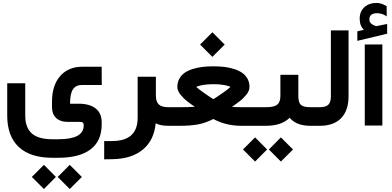

<svg xmlns="http://www.w3.org/2000/svg" viewBox="-20 -859 2674 1311"><path d="M374 349.1 456.1 266.6 538.6 349.1Q535.6 352.1 532.7 355.5Q526.4 361.8 498.5 389.4Q470.7 417 456.1 431.6ZM197.3 349.1 279.8 266.6 361.8 349.1 279.8 431.6ZM335 -162.1Q335 -276.4 390.9 -339.8Q446.8 -403.3 542 -403.3H654.8H674.3V-383.8L674.8 -298.3V-278.8H655.3H539.6Q500 -278.8 480 -251.7Q460 -224.6 458.5 -162.1V-150.9H517.1Q591.3 -150.9 632.8 -118.7Q674.3 -86.4 674.3 -23.9V-9.8Q674.3 103.5 598.4 160.9Q522.5 218.3 378.4 218.3H337.4Q187 218.3 108.2 144.8Q29.3 71.3 29.3 -70.8V-271V-290.5H48.8H132.8H152.3V-271V-70.8Q152.3 12.2 197 52Q241.7 91.8 337.4 91.8H378.4Q551.3 91.8 551.3 -1V-6.8Q551.3 -17.6 545.2 -22.2Q539.1 -26.9 517.1 -26.9H439.9Q391.6 -26.9 363.3 -53.2Q335 -79.6 335 -127Z M1137.7 0H1129.9Q1076.2 0 1043 -17.1Q1032.2 98.6 955.3 162.4Q878.4 226.1 746.6 228L711.4 228.5L691.4 229V209V123.5V104H710.9H745.1Q919.9 104 919.9 -54.7V-315.4V-335H939.5H1024.9H1044.4V-315.4V-206.5Q1044.4 -164.6 1064.2 -145.8Q1084 -127 1129.9 -127H1137.7Q1143.1 -127 1146.5 -106.4Q1149.9 -85.9 1149.9 -66.9V-61.5Q1149.9 -41.5 1146.7 -20.8Q1143.6 0 1137.7 0Z M1346.2 -554.7 1430.2 -638.7 1514.2 -554.7 1430.2 -470.7ZM1681.2 0H1627.9Q1523.9 0 1436.5 -46.4Q1382.8 -18.6 1330.8 -9.3Q1278.8 0 1206.5 0H1132.8Q1127 0 1123.8 -20.8Q1120.6 -41.5 1120.6 -61.5V-66.9Q1120.6 -85.9 1124 -106.4Q1127.4 -127 1132.8 -127H1206.1Q1272.5 -127 1310.1 -129.9Q1294.4 -140.6 1285.2 -147.2Q1275.9 -153.8 1259.5 -166.5Q1243.2 -179.2 1233.2 -189.5Q1223.1 -199.7 1212.4 -212.9Q1201.7 -226.1 1196.3 -239.3Q1190.9 -252.4 1190.9 -265.1Q1190.9 -296.9 1204.6 -321.5Q1218.3 -346.2 1241 -362.1Q1263.7 -377.9 1296.1 -387.9Q1328.6 -397.9 1363 -402.1Q1397.5 -406.2 1437.5 -406.2Q1477.5 -406.2 1512 -402.1Q1546.4 -397.9 1578.6 -387.7Q1610.8 -377.4 1633.5 -361.8Q1656.2 -346.2 1669.9 -321.5Q1683.6 -296.9 1683.6 -265.1Q1683.6 -252.4 1678.2 -239Q1672.9 -225.6 1661.9 -212.4Q1650.9 -199.2 1640.6 -188.7Q1630.4 -178.2 1613.8 -165.5Q1597.2 -152.8 1588.1 -146.5Q1579.1 -140.1 1563.5 -129.4Q1591.3 -127 1630.9 -127H1681.2Q1686.5 -127 1689.9 -106.4Q1693.4 -85.9 1693.4 -66.9V-61.5Q1693.4 -41.5 1690.2 -20.8Q1687 0 1681.2 0ZM1437 -182.1Q1459.5 -195.3 1499.5 -223.4Q1539.6 -251.5 1553.7 -265.1Q1542 -272.9 1509.5 -278.6Q1477.1 -284.2 1436.5 -284.2Q1396.5 -284.2 1364.3 -278.6Q1332 -272.9 1320.3 -265.1Q1335 -251 1375 -223.1Q1415 -195.3 1437 -182.1Z M1815.9 161.6 1897.9 79.1 1980.5 161.6Q1977.5 164.6 1974.6 168Q1968.3 174.3 1940.4 201.9Q1912.6 229.5 1897.9 244.1ZM1639.2 161.6 1721.7 79.1 1803.7 161.6 1721.7 244.1ZM2109.4 0H2099.1Q2004.4 0 1957.5 -54.7Q1902.8 0 1793.9 0H1676.3Q1670.4 0 1667.2 -20.8Q1664.1 -41.5 1664.1 -61.5V-66.9Q1664.1 -85.9 1667.5 -106.4Q1670.9 -127 1676.3 -127H1796.4Q1852.1 -127 1873.3 -144.5Q1894.5 -162.1 1894.5 -202.6V-328.6V-348.1H1914.1H1997.6H2017.1V-328.6V-202.6Q2017.1 -160.2 2033.9 -143.6Q2050.8 -127 2098.6 -127H2109.4Q2114.7 -127 2118.2 -106.4Q2121.6 -85.9 2121.6 -66.9V-61.5Q2121.6 -41.5 2118.4 -20.8Q2115.2 0 2109.4 0Z M2104.5 -127H2164.1Q2204.6 -127 2221.9 -144Q2239.3 -161.1 2239.3 -200.7V-631.8V-651.4H2258.8H2340.3H2359.9V-631.8V-201.2Q2359.9 -104.5 2309.3 -52.2Q2258.8 0 2163.6 0H2104.5Q2098.6 0 2095.5 -20.8Q2092.3 -41.5 2092.3 -61.5V-66.9Q2092.3 -85.9 2095.7 -106.4Q2099.1 -127 2104.5 -127Z M2490.2 -555.4H2571.3H2590.8V-538.8V-18.5V-1.9H2571.3H2490.2H2470.7V-18.5V-538.8V-555.4ZM2464.8 -655.3Q2449.7 -669.9 2442.9 -688.5Q2436 -707 2436 -732.4Q2436 -780.8 2468 -809.8Q2500 -838.9 2548.8 -838.9Q2561 -838.9 2573 -836.4Q2585 -834 2595.9 -829.3Q2606.9 -824.7 2617.7 -818.4L2620.1 -816.9V-814L2620.6 -755.9V-747.1L2613.3 -751.5Q2603.5 -757.8 2594 -761.5Q2584.5 -765.1 2575 -767.1Q2565.4 -769 2555.7 -769Q2502 -769 2502 -726.1Q2502 -716.3 2505.9 -708.7Q2509.8 -701.2 2518.6 -694.6Q2527.3 -688 2542 -682.6Q2546.9 -680.7 2549.8 -680.7Q2550.8 -680.7 2552.7 -681.2Q2564.9 -683.6 2587.4 -688Q2609.9 -692.4 2617.7 -694.3L2623.5 -695.3V-689.5V-632.8V-628.9L2619.6 -627.9L2425.8 -581.5L2419.9 -580.1V-585.9V-641.1V-645L2423.8 -646Z"/></svg>

Font: Shabnam WOL
Style: Bold-WOL
Weight: 700
Foundry: DejaVu fonts team - Redesigned by Saber Rastikerdar - Based on Vazir font
Version: Version 5.0.0